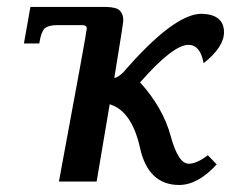

<svg xmlns="http://www.w3.org/2000/svg" viewBox="-20 -522 693 552"><path d="M495.1 9.8Q406.2 9.8 382.6 -96.7Q358.9 -203.1 295.4 -222.2L257.8 0H149.4Q229.5 -430.7 229.5 -439.9Q229.5 -449.7 216.3 -449.7H143.1Q123 -449.7 111.1 -442.4Q99.1 -435.1 92.8 -397H48.8L67.4 -502H285.6Q315.4 -501.5 325 -491Q334.5 -480.5 334.5 -463.4Q334.5 -455.6 308.6 -297.9Q317.4 -298.3 334 -313.5Q480 -482.4 559.6 -482.4Q624 -480.5 624 -429.2Q624 -386.7 565.4 -340.3Q555.7 -393.1 522 -393.1Q477.5 -393.1 382.8 -285.2Q448.7 -211.9 470.5 -131.6Q492.2 -51.3 522.5 -51.3Q545.4 -51.3 577.6 -75.7L603 -49.3Q548.8 9.8 495.1 9.8Z"/></svg>

Font: Kelvinch
Style: Bold Italic
Weight: 700
Italic angle: -10°
Designer: Paul James Miller
Foundry: High-Logic / Made with FontCreator
Version: Version 3.30 September 23, 2016